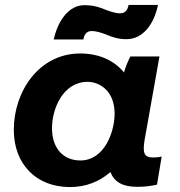

<svg xmlns="http://www.w3.org/2000/svg" viewBox="-20 -749 730 779"><path d="M536 9C565 9 593 6 617 0L636 -114C625 -111 614 -110 601 -110C564 -110 558 -129 567 -183L627 -520H509C500 -503 490 -479 483 -455C444 -503 383 -532 305 -532C139 -532 36 -379 36 -222C36 -84 126 10 264 10C329 10 385 -13 428 -51C443 -12 476 9 536 9ZM336 -417C382 -417 445 -382 445 -288C445 -214 404 -98 306 -98C235 -98 191 -149 191 -229C191 -307 235 -417 336 -417ZM198 -589H318C322 -607 329 -623 352 -623C373 -623 394 -615 413 -608C436 -598 461 -590 493 -590C560 -590 605 -651 621 -729H502C498 -712 491 -695 467 -695C447 -695 426 -703 407 -710C384 -720 359 -728 322 -728C260 -728 215 -666 198 -589Z"/></svg>

Font: Fixel Display 20240404
Style: Bold Italic
Weight: 700
Italic angle: -10°
Designer: AlfaBravo + MacPaw
Foundry: Kyrylo Tkachov, Marchela Mozhyna, Serhii Makarenko, Maria Weinstein, Zakhar Kryvoshyya
Version: Version 1.211;Glyphs 3.2 (3225)